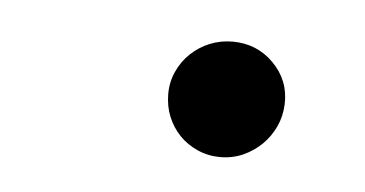

<svg xmlns="http://www.w3.org/2000/svg" viewBox="-26 -585 319 168"><g transform="rotate(5 134.0 -501.0)"><path d="M121.1 -501.8Q121.1 -512.4 125.4 -521.7Q129.6 -530.9 136.7 -537.6Q143.8 -544.4 153.2 -548.3Q162.6 -552.2 173.3 -552.2Q194.6 -552.2 209.2 -537.6Q224.1 -522.7 223.4 -501.8Q223 -491.1 218.8 -481.9Q214.5 -472.7 207.4 -465.7Q200.3 -458.8 191.1 -454.7Q181.8 -450.6 171.2 -450.6Q160.5 -450.6 151.3 -454.7Q142 -458.8 135.3 -465.7Q128.6 -472.7 124.8 -481.9Q121.1 -491.1 121.1 -501.8Z"/></g></svg>

Font: Inter P Light
Style: Italic
Weight: 300
Italic angle: 9.39999°
Designer: Rasmus Andersson
Foundry: rsms
Version: Version 3.018;git-588b23468